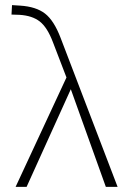

<svg xmlns="http://www.w3.org/2000/svg" viewBox="-20 -731 519 751"><path d="M394 0 257 -382 84 0H41L240 -428L187 -566Q165 -624 135.5 -647Q106 -670 56 -673L25 -674L27 -711L59 -709Q121 -705 156 -678Q191 -651 217 -583L440 0Z"/></svg>

Font: Ysabeau Infant Light
Style: Regular
Weight: 300
Designer: Christian Thalmann (Catharsis Fonts)
Version: Version 0.003